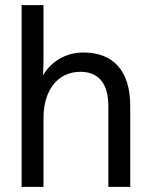

<svg xmlns="http://www.w3.org/2000/svg" viewBox="-20 -726 589 746"><path d="M304 -522C235 -522 179 -487 147 -433C148 -453 149 -474 149 -494V-706H64V0H149V-268C149 -376 205 -447 292 -447C363 -447 401 -402 401 -313V0H486V-314C486 -449 422 -522 304 -522Z"/></svg>

Font: Alpha Lyrae Medium
Style: Regular
Weight: 500
Designer: Nikolay Petroussenko, Plamen Motev
Foundry: Fontfabric LLC
Version: Version 1.000;hotconv 1.0.109;makeotfexe 2.5.65596